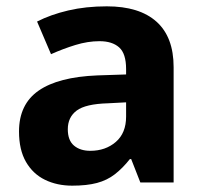

<svg xmlns="http://www.w3.org/2000/svg" viewBox="-20 -576 639 606"><path d="M317 -556Q420 -556 474 -507.5Q528 -459 528 -364V0H423L394 -74H390Q367 -45 342.5 -26Q318 -7 286 1.5Q254 10 208 10Q160 10 122 -8.5Q84 -27 62 -65Q40 -103 40 -161Q40 -247 102 -290Q164 -333 287 -338L378 -341V-358Q378 -407 356 -426.5Q334 -446 294 -446Q257 -446 218 -434Q179 -422 141 -405L97 -508Q140 -530 195.5 -543Q251 -556 317 -556ZM321 -250Q250 -248 222 -227Q194 -206 194 -168Q194 -133 213.5 -116.5Q233 -100 265 -100Q313 -100 345.5 -128Q378 -156 378 -208V-253Z"/></svg>

Font: Noto Sans Khmer
Style: Bold
Weight: 700
Version: Version 2.003